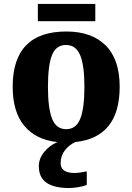

<svg xmlns="http://www.w3.org/2000/svg" viewBox="-20 -709 668 969"><path d="M461 -602H171V-689H461ZM286 115Q286 140 304.5 152Q323 164 355 164Q380 164 418 156V224Q403 231 375.5 235.5Q348 240 330 240Q253 240 214.5 213Q176 186 176 130Q176 91 203 58Q230 25 270 8Q162 -3 103 -73.5Q44 -144 44 -271Q44 -550 315 -550Q443 -550 513.5 -479.5Q584 -409 584 -271Q584 -16 360 8Q329 22 307.5 49.5Q286 77 286 115ZM314 -57Q364 -57 385 -109.5Q406 -162 406 -271Q406 -379 384.5 -430.5Q363 -482 313 -482Q263 -482 242.5 -431Q222 -380 222 -271Q222 -162 243 -109.5Q264 -57 314 -57Z"/></svg>

Font: Noto Serif ExtraBold
Style: Regular
Weight: 800
Designer: Monotype Design Team
Foundry: Monotype Imaging Inc.
Version: Version 1.001